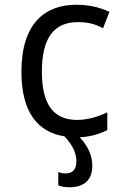

<svg xmlns="http://www.w3.org/2000/svg" viewBox="-20 -567 540 807"><path d="M272 220C336 220 368 187 368 130C368 84 347 44 315 10C359 8 396 -3 431 -20V-95C392 -76 348 -63 304 -63C207 -63 156 -125 156 -266C156 -408 207 -474 307 -474C346 -474 377 -468 413 -448L440 -517C398 -537 352 -547 301 -547C169 -547 70 -469 70 -265C70 -94 140 -11 251 6C288 46 301 79 301 111C301 145 286 162 255 162C242 162 232 159 225 156V212C236 217 252 220 272 220Z"/></svg>

Font: Noto Sans Mono ExtraCondensed
Style: Regular
Weight: 400
Width: 2
Designer: Monotype Design Team
Foundry: Monotype Imaging Inc.
Version: Version 2.014